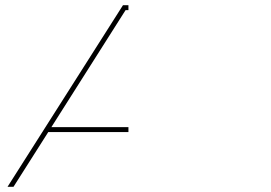

<svg xmlns="http://www.w3.org/2000/svg" viewBox="-20 -720 1045 740"><path d="M475 -230H178L464 -681H475V-700H454L9 0H32L166 -211H475Z"/></svg>

Font: Montserrat-Alt1
Style: Bold
Weight: 700
Designer: Differentunic
Foundry: Differentunic
Version: Version 7.222